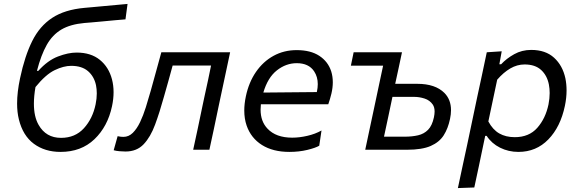

<svg xmlns="http://www.w3.org/2000/svg" viewBox="-20 -762 2950 977"><path d="M288 11Q208.5 11 152.5 -30.2Q96.5 -71.5 76 -154.5Q67 -191 67 -235.5Q67 -292.5 82 -363.5Q106 -477 144 -553.2Q182 -629.5 245.8 -671.2Q309.5 -713 410 -722Q422 -723 449 -725.5Q475.5 -728 508.5 -731Q541.5 -734 574 -737Q606 -740 629 -742L618.5 -663.5Q596.5 -661.5 565 -659Q533.5 -656 501.5 -653Q469 -650 444 -647.8Q419 -645.5 409.5 -645Q338 -638.5 292.5 -611.8Q247 -585 218 -533.8Q189 -482.5 168 -401.5H175Q222.5 -454.5 274.8 -474.5Q327 -494.5 370 -494.5Q442.5 -494.5 488 -457.5Q533.5 -420.5 549.8 -358.5Q566 -296.5 550 -221.5Q528 -118 460.5 -53.5Q393 11 288 11ZM342 -427Q304 -427 258.2 -405Q212.5 -383 160.5 -319Q152.5 -272.5 152.5 -234.5Q152.5 -168 176.5 -126.5Q214 -60.5 290.5 -60.5Q362.5 -60.5 407 -109.5Q451.5 -158.5 466.5 -231Q472.5 -260 472.5 -286.5Q472.5 -308.5 468.5 -328.5Q459 -373 427.8 -400Q396.5 -427 342 -427Z M618.5 9Q605.5 9 588 7.5Q570.5 6 558.5 2.5L578.5 -69Q586.5 -67 594.8 -66.2Q603 -65.5 608 -65.5Q635 -65.5 655.8 -86Q676.5 -106.5 692.8 -140.5Q709 -174.5 722 -216Q735 -257.5 747 -300Q760.5 -349.5 774.5 -399.5Q788.5 -449.5 801 -496H1151Q1139.5 -441.5 1128.2 -388.8Q1117 -336 1102.5 -268.5L1092 -219Q1079 -158 1068.5 -106.5Q1057.5 -55 1045.5 0H963Q975 -55 986 -106.5Q996.5 -158 1009.5 -219L1020 -268.5Q1030 -315.5 1038.5 -353.5Q1046.5 -391.5 1054 -428.5H858.5Q847.5 -389 836.5 -348.5Q825 -308 814 -269Q792.5 -191 769.2 -128Q746 -65 711 -28Q676 9 618.5 9Z M1452.5 11Q1369 11 1313 -24.2Q1257 -59.5 1235 -123Q1223 -158 1223 -199.5Q1223 -233.5 1231 -271.5Q1246 -343 1282.5 -396Q1319 -449 1372 -478Q1425 -507 1489.5 -507Q1560.5 -507 1605 -477.8Q1649.5 -448.5 1665.5 -398.5Q1673.5 -372.5 1673.5 -343.5Q1673.5 -316 1666.5 -286Q1663.5 -272.5 1659 -258Q1654.5 -243.5 1650.5 -231.5H1307.5Q1306 -217.5 1306 -204Q1306 -144 1341.5 -107Q1384.5 -61.5 1467 -61.5Q1503.5 -61.5 1543.8 -70.8Q1584 -80 1616 -98L1604.5 -20.5Q1586 -9.5 1543.8 0.8Q1501.5 11 1452.5 11ZM1490 -440.5Q1435.5 -440.5 1389 -404Q1342.5 -367.5 1320 -291L1592 -293.5L1592.5 -295Q1597 -315.5 1597 -334Q1597 -371 1578.5 -399Q1551 -440.5 1490 -440.5Z M1838.5 0Q1850 -54.5 1861 -106Q1872 -157.5 1885 -218.5L1895.5 -268Q1905.5 -314.5 1913.5 -353Q1921.5 -391.5 1929.5 -428H1765.5L1779.5 -496H2025.5Q2016.5 -454.5 2008.5 -416Q2000 -377 1991 -335.5H2103.5Q2195 -335.5 2241.5 -289Q2275 -255 2275 -201.5Q2275 -180.5 2270 -157Q2260 -108.5 2237.8 -73.5Q2215.5 -38.5 2171.5 -19.2Q2127.5 0 2051 0ZM1934 -66.5H2040Q2077 -66.5 2107.2 -73.5Q2137.5 -80.5 2158.2 -101.5Q2179 -122.5 2188 -165Q2191.5 -181.5 2191.5 -194.5Q2191.5 -215.5 2182.5 -229.5Q2167 -252 2140.5 -260.5Q2114 -269 2088.5 -269H1977Q1965.5 -214 1955.5 -167Q1945.5 -120 1934 -66.5Z M2310 195Q2322 140.5 2333 87Q2344.5 34.5 2357.5 -26.5L2408.5 -269Q2419 -317 2431.5 -375.5Q2443.5 -433.5 2457 -496L2533 -501L2521 -435H2530Q2557.5 -464.5 2596.5 -486.2Q2635.5 -508 2683 -508Q2756 -508 2799.5 -468.2Q2843 -428.5 2857 -363.5Q2863 -334 2863 -302Q2863 -264 2854.5 -223.5Q2832 -116 2770.2 -52.5Q2708.5 11 2618 11Q2567.5 11 2524.5 -10.5Q2481.5 -32 2456.5 -70.5H2449L2439 -23Q2427 35 2416.2 86Q2405.5 137 2393.5 192ZM2599.5 -64Q2672 -64 2714 -111.5Q2756 -159 2771 -230.5Q2777 -261 2777 -288.5Q2777 -311 2773 -332Q2764 -378 2733.5 -406Q2703 -434 2649.5 -434Q2611.5 -434 2576.8 -413.8Q2542 -393.5 2510 -356.5L2465 -144Q2487 -102.5 2520.2 -83.2Q2553.5 -64 2599.5 -64Z"/></svg>

Font: Heraclito
Style: Italic
Weight: 400
Italic angle: -12°
Designer: Kostas Bartsokas (font) & Cristiano Sobral (main changes)
Foundry: Kostas Bartsokas (font) & Cristiano Sobral (main changes)
Version: Version 1.00;July 8, 2020;FontCreator 13.0.0.2655 64-bit